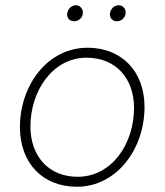

<svg xmlns="http://www.w3.org/2000/svg" viewBox="-20 -707 628 732"><path d="M273 5C425 5 531 -139 531 -299C531 -436 443 -525 314 -525C161 -525 56 -382 56 -222C56 -85 143 5 273 5ZM276 -33C165 -33 96 -112 96 -225C96 -359 180 -487 310 -487C422 -487 491 -408 491 -295C491 -160 407 -33 276 -33ZM263 -626C280 -626 296 -640 296 -659C296 -674 285 -687 269 -687C252 -687 236 -671 236 -652C236 -637 246 -626 263 -626ZM426 -626C443 -626 459 -640 459 -659C459 -674 449 -687 432 -687C415 -687 399 -671 399 -652C399 -637 410 -626 426 -626Z"/></svg>

Font: Fixel Text 20240404 ExtraLight
Style: Italic
Weight: 200
Width: 4
Italic angle: -10°
Designer: AlfaBravo + MacPaw
Foundry: Kyrylo Tkachov, Marchela Mozhyna, Serhii Makarenko, Maria Weinstein, Zakhar Kryvoshyya
Version: Version 1.211;Glyphs 3.2 (3225)